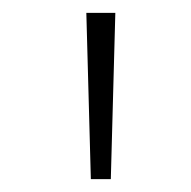

<svg xmlns="http://www.w3.org/2000/svg" viewBox="-20 -749 296 298"><path d="M121 -471H152L159 -729H114Z"/></svg>

Font: Noto Sans Devanagari UI SemiCondensed ExtraLight
Style: Regular
Weight: 200
Width: 4
Designer: Jelle Bosma - Monotype Design Team
Foundry: Monotype Imaging Inc.
Version: Version 2.004